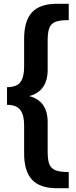

<svg xmlns="http://www.w3.org/2000/svg" viewBox="-20 -881 401 1011"><path d="M231 -514Q231 -401 134 -375Q231 -350 231 -237V-82Q231 -38 240 -16Q249 6 272 15.5Q295 25 342 25V110H279Q190 110 148.5 65Q107 20 107 -73V-223Q107 -275 87 -302Q67 -329 17 -329V-422Q68 -422 87.5 -448.5Q107 -475 107 -528V-677Q107 -771 148.5 -816Q190 -861 279 -861H342V-775Q295 -775 272 -766Q249 -757 240 -734.5Q231 -712 231 -669Z"/></svg>

Font: Bitter Pro
Style: Bold
Weight: 700
Designer: Sol Matas, and Bitter project Authors
Foundry: Sol Matas
Version: Version 1.010